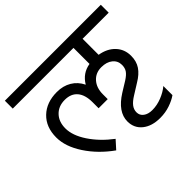

<svg xmlns="http://www.w3.org/2000/svg" viewBox="-174 -851 1118 1118"><g transform="rotate(-45 385.0 -292.5)"><path d="M780 -583H565V-451Q625 -441 660 -404Q695 -367 695 -313Q695 -268 673.5 -236Q652 -204 608 -178L544 -138Q513 -119 498.5 -100Q484 -81 484 -58Q484 -33 504.5 -17.5Q525 -2 559 -2Q598 -2 637 -17.5Q676 -33 703 -56V19Q678 37 640 50Q602 63 559 63Q491 63 450 30Q409 -3 409 -58Q409 -136 506 -197L535 -215L569 -236Q597 -254 608.5 -271Q620 -288 620 -313Q620 -347 594 -368Q568 -389 525 -389Q478 -389 449 -356.5Q420 -324 420 -271V-231H345V-281Q345 -341 318 -373Q291 -405 240 -405Q188 -405 156.5 -372Q125 -339 125 -285Q125 -226 170 -158.5Q215 -91 289 -35L244 15Q157 -47 103.5 -128.5Q50 -210 50 -285Q50 -370 102 -420Q154 -470 240 -470Q291 -470 329.5 -447Q368 -424 389 -381Q424 -440 490 -451V-583H-10V-648H780Z"/></g></svg>

Font: Madhuban Light
Style: Regular
Weight: 300
Designer: jaikishan Patel
Foundry: MagicType
Version: Version 1.000